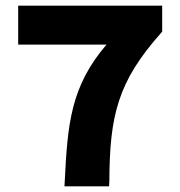

<svg xmlns="http://www.w3.org/2000/svg" viewBox="-20 -656 633 676"><path d="M207 0H364L365 -18C366 -250 395 -369 547 -540L551 -545V-636H44V-499H355C228 -351 218 -217 208 -19Z"/></svg>

Font: Falling Sky
Style: ExBd
Weight: 400
Designer: Paul D. Hunt
Foundry: Adobe Systems Incorporated
Version: Version 1.02